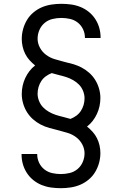

<svg xmlns="http://www.w3.org/2000/svg" viewBox="-20 -843 640 1006"><path d="M299 143Q273 143 247.5 139.5Q222 136 198.5 126.5Q175 117 155 101Q135 85 121 63.5Q107 42 100 17.5Q93 -7 93 -33Q93 -34 93 -34.5Q93 -35 93 -36H175Q175 -35 175 -34.5Q175 -34 175 -34Q175 -11 185 10Q195 31 213 45Q231 59 253.5 64Q276 69 299 69Q322 69 345 63.5Q368 58 386 43Q404 28 413.5 6Q423 -16 423 -40Q423 -64 411 -86.5Q399 -109 379 -124Q359 -139 335 -146.5Q311 -154 287 -160Q263 -166 239 -172.5Q215 -179 193 -190.5Q171 -202 152.5 -218.5Q134 -235 121 -256Q108 -277 101 -301.5Q94 -326 94 -350Q94 -372 98.5 -393Q103 -414 112 -433.5Q121 -453 134 -470Q147 -487 164 -500Q148 -513 134.5 -528Q121 -543 112 -561Q103 -579 98.5 -599Q94 -619 94 -639Q94 -665 101 -690.5Q108 -716 121.5 -738.5Q135 -761 155.5 -778Q176 -795 199.5 -805Q223 -815 249 -819Q275 -823 301 -823Q327 -823 352.5 -819.5Q378 -816 401.5 -806.5Q425 -797 445 -781Q465 -765 479 -743.5Q493 -722 500 -697.5Q507 -673 507 -647Q507 -646 507 -645.5Q507 -645 507 -644H425Q425 -645 425 -645.5Q425 -646 425 -646Q425 -669 415 -690Q405 -711 387 -725Q369 -739 346.5 -744Q324 -749 301 -749Q278 -749 255 -743.5Q232 -738 214 -723Q196 -708 186.5 -686Q177 -664 177 -640Q177 -616 189 -593.5Q201 -571 221 -556Q241 -541 265 -533.5Q289 -526 313 -520Q337 -514 361 -507.5Q385 -501 407 -489.5Q429 -478 447.5 -461.5Q466 -445 479 -424Q492 -403 499 -378.5Q506 -354 506 -330Q506 -308 501.5 -287Q497 -266 488 -246.5Q479 -227 466 -210Q453 -193 436 -180Q452 -167 465.5 -152Q479 -137 488 -119Q497 -101 501.5 -81Q506 -61 506 -41Q506 -15 499 10.5Q492 36 478.5 58.5Q465 81 444.5 98Q424 115 400.5 125Q377 135 351 139Q325 143 299 143ZM349 -220Q365 -226 379.5 -236.5Q394 -247 403.5 -261.5Q413 -276 418 -293Q423 -310 423 -328Q423 -347 415.5 -366Q408 -385 394.5 -399Q381 -413 363.5 -423Q346 -433 327.5 -439Q309 -445 289.5 -449.5Q270 -454 251 -460Q235 -454 220.5 -443.5Q206 -433 196.5 -418.5Q187 -404 182 -387Q177 -370 177 -352Q177 -333 184.5 -314Q192 -295 205.5 -281Q219 -267 236.5 -257Q254 -247 272.5 -241Q291 -235 310.5 -230.5Q330 -226 349 -220Z"/></svg>

Font: Iosevka Slab Extended
Style: Regular
Weight: 400
Width: 7
Monospace: yes
Designer: Belleve Invis
Foundry: Belleve Invis
Version: Version 11.1.1; ttfautohint (v1.8.3)